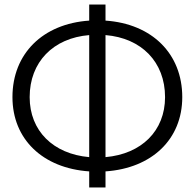

<svg xmlns="http://www.w3.org/2000/svg" viewBox="-20 -778 860 848"><path d="M785 -349C785 -541 651 -673 446 -687V-758H374V-687C169 -673 35 -541 35 -349C35 -163 169 -35 374 -21V50H446V-21C651 -35 785 -163 785 -349ZM111 -349C111 -504 215 -610 374 -623V-84C215 -98 111 -200 111 -349ZM446 -623C605 -610 709 -504 709 -349C709 -200 605 -98 446 -84Z"/></svg>

Font: UULA Sans
Style: Bold
Weight: 700
Designer: Mohamed Gaber, Laura Garcia Mut
Foundry: Kief Type Foundry
Version: Version 3.006;hotconv 1.0.109;makeotfexe 2.5.65596